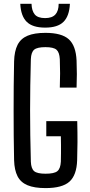

<svg xmlns="http://www.w3.org/2000/svg" viewBox="-20 -980 470 1008"><path d="M219 7.5Q160.5 7.5 124.5 -7.5Q88.5 -22.5 72 -54.8Q55.5 -87 54 -139Q52.5 -203 52 -268.2Q51.5 -333.5 51.5 -399Q51.5 -464.5 52 -529.5Q52.5 -594.5 54 -658Q55.5 -711.5 72.2 -744.5Q89 -777.5 124.8 -792.5Q160.5 -807.5 218.5 -807.5Q304 -807.5 341.2 -773.8Q378.5 -740 382 -662Q383.5 -625.5 383.5 -591.2Q383.5 -557 382 -520H294Q295.5 -561 295.5 -595Q295.5 -629 294 -669.5Q292 -705.5 276.5 -719Q261 -732.5 218.5 -732.5Q175 -732.5 159.2 -719Q143.5 -705.5 142 -669.5Q140 -597 139 -530.8Q138 -464.5 138 -400.2Q138 -336 139 -270Q140 -204 142 -131Q143.5 -95 159.2 -81.5Q175 -68 219 -68Q265 -68 281.2 -81.5Q297.5 -95 299.5 -131Q300 -154 300.2 -176Q300.5 -198 300.2 -219.8Q300 -241.5 299.5 -264.5H223V-344H385.5Q387 -283.5 386.8 -234.2Q386.5 -185 385 -139Q382.5 -60.5 344.8 -26.5Q307 7.5 219 7.5ZM217 -835Q151 -835 120.2 -865.5Q89.5 -896 86.5 -960H145.5Q146.5 -924 162.2 -904.5Q178 -885 217 -885Q253.5 -885 270.8 -904Q288 -923 288 -960H347Q344 -896 313.5 -865.5Q283 -835 217 -835Z"/></svg>

Font: Big Shoulders Text Thin Medium
Style: Regular
Weight: 500
Version: Version 2.002